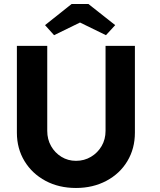

<svg xmlns="http://www.w3.org/2000/svg" viewBox="-20 -929 797 955"><path d="M64 -269V-701H215V-278Q215 -236 234 -202.5Q253 -169 285.5 -149Q318 -129 358 -129Q399 -129 432.5 -149Q466 -169 485.5 -202.5Q505 -236 505 -278V-701H651V-269Q651 -190 613.5 -127.5Q576 -65 509 -29.5Q442 6 358 6Q273 6 206.5 -29.5Q140 -65 102 -127.5Q64 -190 64 -269ZM336 -909H420L553 -804L507 -754L378 -817L249 -754L204 -804Z"/></svg>

Font: Our Lexend SemiBold
Style: Regular
Weight: 600
Designer: Bonnie Shaver-Troup, Thomas Jockin
Foundry: Lexend
Version: Version 1.007